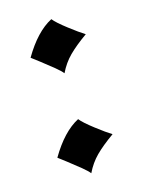

<svg xmlns="http://www.w3.org/2000/svg" viewBox="-86 -508 456 614"><g transform="rotate(-15 142.5 -200.5)"><path d="M48 -22Q92 -97 144 -124Q155 -110 187.5 -85Q220 -60 238 -49Q200 -22 177.5 0.5Q155 23 140 54Q133 45 116 31Q99 17 75 -1.5Q51 -20 48 -22ZM48 -353Q92 -428 144 -455Q155 -441 187.5 -416Q220 -391 238 -380Q200 -353 177.5 -330.5Q155 -308 140 -277Q133 -286 116 -300Q99 -314 75 -332.5Q51 -351 48 -353Z"/></g></svg>

Font: NewRocker
Style: Regular
Weight: 400
Designer: Pablo Impallari, Brenda Gallo, Rodrigo Fuenzalida
Foundry: Pablo Impallari, Brenda Gallo, Rodrigo Fuenzalida
Version: Version 1.000